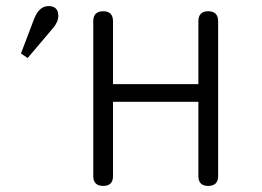

<svg xmlns="http://www.w3.org/2000/svg" viewBox="-20 -605 863 632"><path d="M698 -535C698 -557 687 -568 665 -568C644 -568 633 -557 633 -535V-328H352V-535C352 -557 341 -568 320 -568C298 -568 287 -557 287 -535V-25C287 -4 298 7 320 7C341 7 352 -4 352 -25V-270H633V-25C633 -4 644 7 665 7C687 7 698 -4 698 -25ZM172 -553C172 -574 161 -585 140 -585C119 -585 103 -571 92 -542L49 -429L71 -414L155 -513C166 -526 172 -540 172 -553Z"/></svg>

Font: GFS Philostratos
Style: Regular
Weight: 400
Designer: George D. Matthiopoulos
Foundry: George D. Matthiopoulos
Version: Version 1.000